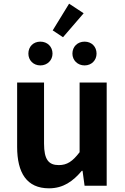

<svg xmlns="http://www.w3.org/2000/svg" viewBox="-20 -1008 677 1042"><path d="M246 14C323 14 376 -24 424 -81H428L439 0H559V-560H412V-182C374 -132 344 -112 299 -112C244 -112 219 -142 219 -229V-560H73V-211C73 -70 125 14 246 14ZM199 -653C237 -653 265 -681 265 -717C265 -755 237 -782 199 -782C161 -782 134 -755 134 -717C134 -681 161 -653 199 -653ZM322 -806 434 -936 355 -988 266 -843ZM439 -653C477 -653 504 -681 504 -717C504 -755 477 -782 439 -782C401 -782 373 -755 373 -717C373 -681 401 -653 439 -653Z"/></svg>

Font: Noto Sans Mono CJK TC
Style: Bold
Weight: 700
Designer: Ryoko NISHIZUKA 西塚涼子 (kana, bopomofo & ideographs); Paul D. Hunt (Latin, Greek & Cyrillic); Sandoll Communications 산돌커뮤니
Foundry: Adobe
Version: Version 2.004;hotconv 1.0.118;makeotfexe 2.5.65603